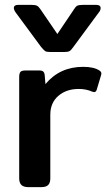

<svg xmlns="http://www.w3.org/2000/svg" viewBox="-20 -770 456 790"><path d="M149 -577 45 -718Q37 -729 37 -737Q37 -750 55 -750H108Q125 -750 132 -746.5Q139 -743 147 -731L216 -630L284 -731Q291 -743 298 -746.5Q305 -750 323 -750H375Q394 -750 394 -737Q394 -727 386 -718L282 -577Q273 -564 266.5 -560Q260 -556 244 -556H187Q171 -556 165.5 -560Q160 -564 149 -577ZM59 -36V-453Q59 -468 64 -474Q69 -480 85 -480H142Q153 -480 158 -475.5Q163 -471 164 -460L167 -424Q226 -495 322 -495Q366 -495 389 -480Q395 -476 396.5 -471.5Q398 -467 396 -461L378 -401Q375 -391 367 -391L359 -393Q335 -404 304 -404Q253 -404 220 -375.5Q187 -347 187 -298V-36Q187 -18 178.5 -9Q170 0 149 0H97Q77 0 68 -9Q59 -18 59 -36Z"/></svg>

Font: Mitr
Style: Regular
Weight: 400
Designer: Thanarat Vachiruckul
Foundry: Cadson Demak
Version: Version 1.002